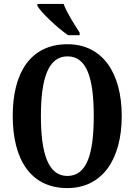

<svg xmlns="http://www.w3.org/2000/svg" viewBox="-20 -951 687 981"><path d="M328 -771H387V-784C363 -822 321 -886 305 -931H171V-921C191 -886 275 -807 328 -771ZM324 10C503 10 602 -137 602 -358C602 -580 503 -725 325 -725C136 -725 45 -580 45 -359C45 -137 136 10 324 10ZM324 -52C227 -52 189 -165 189 -358C189 -551 227 -663 325 -663C424 -663 459 -551 459 -358C459 -165 424 -52 324 -52Z"/></svg>

Font: Noto Serif Lao ExtraCondensed
Style: Bold
Weight: 700
Width: 2
Designer: Monotype Design Team
Foundry: Monotype Imaging Inc.
Version: Version 2.003